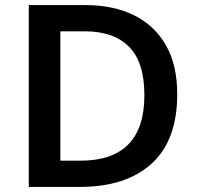

<svg xmlns="http://www.w3.org/2000/svg" viewBox="-20 -734 775 754"><path d="M676 -364Q676 -183 575.5 -91.5Q475 0 294 0H93V-714H315Q426 -714 506.5 -674Q587 -634 631.5 -556.5Q676 -479 676 -364ZM547 -360Q547 -490 486.5 -550.5Q426 -611 314 -611H217V-103H296Q547 -103 547 -360Z"/></svg>

Font: Noto Sans Sundanese SemiBold
Style: Regular
Weight: 600
Version: Version 2.003